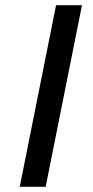

<svg xmlns="http://www.w3.org/2000/svg" viewBox="-20 -720 358 740"><path d="M196 -700H296L156 0H56Z"/></svg>

Font: Montserrat Alternates Medium
Style: Italic
Weight: 500
Italic angle: -11.3°
Designer: Julieta Ulanovsky
Foundry: Julieta Ulanovsky
Version: Version 7.200